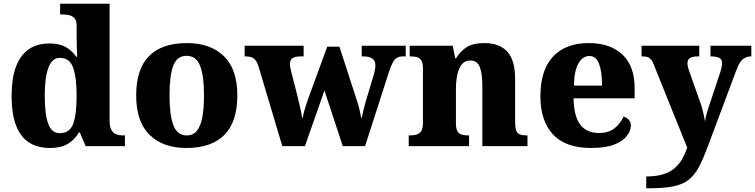

<svg xmlns="http://www.w3.org/2000/svg" viewBox="-20 -780 4031 1025"><path d="M246 10Q181 10 135.5 -19Q90 -48 66 -109.5Q42 -171 42 -267Q42 -364 66 -426Q90 -488 135 -518Q180 -548 243 -548Q299 -548 332.5 -528Q366 -508 387 -477H392Q391 -501 390 -532Q389 -563 389 -591V-643Q389 -669 378 -682Q367 -695 349 -699Q331 -703 309 -703H301V-760H565V-137Q565 -106 573.5 -88.5Q582 -71 598.5 -64Q615 -57 639 -57H647V0H437L406 -73H401Q379 -34 342 -12Q305 10 246 10ZM299 -69Q352 -69 370.5 -118.5Q389 -168 389 -269Q389 -366 370.5 -418.5Q352 -471 300 -471Q271 -471 253.5 -447.5Q236 -424 227.5 -379Q219 -334 219 -268Q219 -169 237.5 -119Q256 -69 299 -69Z M975 10Q850 10 778.5 -60Q707 -130 707 -271Q707 -411 775.5 -480.5Q844 -550 978 -550Q1103 -550 1175 -480.5Q1247 -411 1247 -271Q1247 -130 1178 -60Q1109 10 975 10ZM977 -57Q1011 -57 1031 -81.5Q1051 -106 1060 -153.5Q1069 -201 1069 -271Q1069 -376 1048 -429Q1027 -482 976 -482Q925 -482 905 -429Q885 -376 885 -271Q885 -166 905.5 -111.5Q926 -57 977 -57Z M1360 -426Q1353 -447 1344 -458.5Q1335 -470 1322.5 -474.5Q1310 -479 1290 -479H1286V-536H1601V-479H1588Q1558 -479 1543 -470.5Q1528 -462 1528 -437Q1528 -429 1530.5 -416Q1533 -403 1536 -392L1565 -279Q1571 -255 1576.5 -231.5Q1582 -208 1586.5 -187.5Q1591 -167 1593 -152H1597Q1599 -168 1603.5 -185Q1608 -202 1614 -219.5Q1620 -237 1625 -252L1727 -531H1792L1888 -235Q1892 -225 1894.5 -213.5Q1897 -202 1900 -191Q1903 -180 1904.5 -169.5Q1906 -159 1908 -151H1911Q1916 -175 1921 -195Q1926 -215 1933 -240L1975 -380Q1979 -393 1981.5 -407.5Q1984 -422 1984 -430Q1984 -456 1967.5 -467.5Q1951 -479 1918 -479H1911V-536H2146V-479H2133Q2114 -479 2101 -472.5Q2088 -466 2078.5 -449.5Q2069 -433 2058 -401L1929 0H1810L1712 -297L1608 0H1487Z M2162 0V-57H2166Q2189 -57 2205 -62Q2221 -67 2229.5 -81.5Q2238 -96 2238 -125V-415Q2238 -442 2230 -456Q2222 -470 2207.5 -474.5Q2193 -479 2171 -479H2167V-536H2397L2410 -469H2415Q2436 -505 2470 -527.5Q2504 -550 2567 -550Q2646 -550 2688 -504.5Q2730 -459 2730 -358V-128Q2730 -98 2736 -82.5Q2742 -67 2756 -62Q2770 -57 2792 -57H2796V0H2555V-322Q2555 -387 2541.5 -422Q2528 -457 2490 -457Q2461 -457 2444.5 -435.5Q2428 -414 2421 -379.5Q2414 -345 2414 -305V-122Q2414 -95 2421 -81Q2428 -67 2443 -62Q2458 -57 2480 -57H2484V0Z M3135 10Q2999 10 2932 -62.5Q2865 -135 2865 -266Q2865 -406 2932.5 -478Q3000 -550 3123 -550Q3237 -550 3302.5 -489Q3368 -428 3368 -309V-255H3042Q3044 -158 3078 -114Q3112 -70 3178 -70Q3229 -70 3260.5 -95Q3292 -120 3309 -158Q3325 -153 3336.5 -141Q3348 -129 3348 -110Q3348 -82 3326.5 -54Q3305 -26 3258.5 -8Q3212 10 3135 10ZM3194 -323Q3194 -398 3178 -439.5Q3162 -481 3127 -481Q3090 -481 3067.5 -440.5Q3045 -400 3044 -323Z M3430 162Q3482 162 3518.5 151Q3555 140 3580 119Q3605 98 3621 70Q3637 42 3649 9L3471 -433Q3464 -453 3455.5 -462.5Q3447 -472 3436.5 -475.5Q3426 -479 3410 -479H3405V-536H3713V-479H3708Q3676 -479 3663 -470Q3650 -461 3650 -443Q3650 -433 3652.5 -422.5Q3655 -412 3659 -401L3716 -240Q3724 -220 3729 -200Q3734 -180 3738 -162Q3742 -144 3744 -131Q3747 -155 3752.5 -173.5Q3758 -192 3763 -207L3824 -391Q3827 -399 3831 -416Q3835 -433 3835 -443Q3835 -463 3821 -470.5Q3807 -478 3778 -479H3773V-536H3991V-479H3988Q3969 -478 3955.5 -470.5Q3942 -463 3931.5 -448Q3921 -433 3912 -408L3760 -2Q3735 66 3712 110Q3689 154 3657.5 179Q3626 204 3576.5 214.5Q3527 225 3450 225H3430Z"/></svg>

Font: Noto Serif Ethiopic ExtraBold
Style: Regular
Weight: 800
Version: Version 2.102